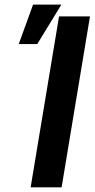

<svg xmlns="http://www.w3.org/2000/svg" viewBox="-20 -797 403 817"><path d="M362.9 -727.3H231.2L110.4 0H242.2ZM59.7 -609.4H138.5L241.1 -777.3H120.7Z"/></svg>

Font: Margiela Sans Semi Bold
Style: Italic
Weight: 600
Italic angle: -9.39999°
Designer: Stefan Endress, Andreas Faust
Version: Version 1.100;FEAKit 1.0